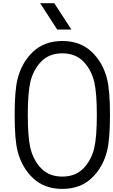

<svg xmlns="http://www.w3.org/2000/svg" viewBox="-20 -1187 717 1217"><path d="M432.3 -1000H342.4L234.4 -1166.7H324.2ZM172.5 -248.7Q192.1 -169.3 242.5 -118.5Q293 -67.7 375 -67.7Q457 -67.7 507.5 -118.5Q557.9 -169.3 577.5 -248.7Q593.8 -319.7 593.8 -458.3Q593.8 -597 577.5 -668Q557.9 -747.4 507.5 -798.2Q457 -849 375 -849Q293 -849 242.5 -798.2Q192.1 -747.4 172.5 -668Q156.2 -597 156.2 -458.3Q156.2 -319.7 172.5 -248.7ZM91.1 -685.5Q117.2 -791 189.5 -859Q261.7 -927.1 375 -927.1Q488.3 -927.1 560.5 -859Q632.8 -791 658.9 -685.5Q677.1 -613.3 677.1 -458.3Q677.1 -303.4 658.9 -231.1Q632.8 -125.7 560.5 -57.6Q488.3 10.4 375 10.4Q261.7 10.4 189.5 -57.6Q117.2 -125.7 91.1 -231.1Q72.9 -303.4 72.9 -458.3Q72.9 -613.3 91.1 -685.5Z"/></svg>

Font: TypoPRO Monoid
Style: Regular
Weight: 400
Width: 4
Monospace: yes
Designer: Andreas Larsen (@larsenwork)
Version: Version 0.61